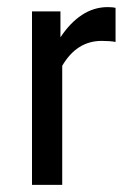

<svg xmlns="http://www.w3.org/2000/svg" viewBox="-20 -520 365 540"><path d="M305 -498V-402Q290 -405 266 -405Q196 -405 155 -335V0H70V-488H150V-415Q177 -456 210.5 -478Q244 -500 283 -500Q297 -500 305 -498Z"/></svg>

Font: Ropa Sans
Style: Regular
Weight: 400
Designer: Botio Nikoltchev
Foundry: Botio Nikoltchev
Version: Version 1.100